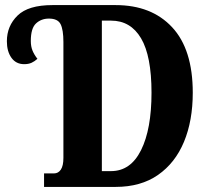

<svg xmlns="http://www.w3.org/2000/svg" viewBox="-20 -734 821 754"><path d="M153 0V-53H192Q209 -53 219 -68Q229 -83 229 -114V-569Q229 -617 218 -639Q207 -661 172 -661Q142 -661 121.5 -642Q101 -623 101 -573Q101 -551 108 -534.5Q115 -518 127 -503Q116 -493 104 -487.5Q92 -482 75 -482Q43 -482 25 -507Q7 -532 7 -572Q7 -632 49 -673Q91 -714 186 -714H434Q575 -714 656 -627Q737 -540 737 -370Q737 -260 702.5 -177Q668 -94 600.5 -47Q533 0 434 0ZM416 -62Q493 -62 534 -144.5Q575 -227 575 -370Q575 -514 534 -583.5Q493 -653 416 -653H380V-62Z"/></svg>

Font: Noto Serif ExtraCondensed ExtraBold
Style: Regular
Weight: 800
Width: 2
Designer: Monotype Design Team
Foundry: Monotype Imaging Inc.
Version: Version 2.013; ttfautohint (v1.8.4.7-5d5b)